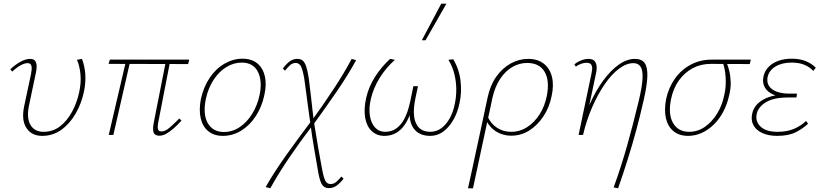

<svg xmlns="http://www.w3.org/2000/svg" viewBox="-20 -731 4455 1040"><path d="M208 5Q151 5 123 -38Q95 -81 111 -156L148 -330Q150 -340 151.5 -354Q153 -368 148.5 -378.5Q144 -389 129 -389Q114 -389 93 -378Q72 -367 46 -343L36 -356Q64 -382 92 -397Q120 -412 142 -412Q164 -412 171.5 -399.5Q179 -387 178.5 -369.5Q178 -352 174 -335L137 -159Q123 -92 145 -54.5Q167 -17 216 -17Q267 -17 305.5 -47Q344 -77 370.5 -126Q397 -175 409 -232Q420 -282 416 -327Q412 -372 397 -407L424 -412Q439 -373 442 -328.5Q445 -284 435 -236Q422 -172 390.5 -117Q359 -62 313 -28.5Q267 5 208 5Z M843 4Q828 4 819.5 -3Q811 -10 809.5 -24.5Q808 -39 812 -62L880 -407H903L836 -62Q834 -49 834.5 -39.5Q835 -30 839.5 -24.5Q844 -19 854 -19Q875 -19 898 -39Q921 -59 951 -89L963 -78Q941 -53 920 -35Q899 -17 880.5 -6.5Q862 4 843 4ZM569 0 664 -407H687L594 0ZM999 -384 568 -385 575 -408H1005Z M1187 5Q1139 5 1108 -20.5Q1077 -46 1067 -91Q1057 -136 1068 -194Q1082 -259 1115.5 -309Q1149 -359 1196 -386Q1243 -413 1293 -413Q1343 -413 1373.5 -388Q1404 -363 1414.5 -318.5Q1425 -274 1412 -217Q1399 -154 1366.5 -103.5Q1334 -53 1287.5 -24Q1241 5 1187 5ZM1193 -16Q1239 -16 1278.5 -42.5Q1318 -69 1346 -114.5Q1374 -160 1386 -216Q1402 -292 1377 -342Q1352 -392 1289 -392Q1246 -392 1206.5 -368Q1167 -344 1137.5 -299.5Q1108 -255 1095 -195Q1078 -112 1105.5 -64Q1133 -16 1193 -16Z M1761 288Q1735 288 1722.5 266Q1710 244 1701 186Q1693 138 1681.5 72.5Q1670 7 1662 -56Q1655 -105 1649 -149Q1643 -193 1638 -232.5Q1633 -272 1628 -306Q1619 -356 1609.5 -373Q1600 -390 1581 -390Q1564 -390 1549 -376Q1534 -362 1524 -348L1512 -360Q1531 -385 1549 -398.5Q1567 -412 1591 -412Q1609 -412 1620 -402.5Q1631 -393 1638.5 -371Q1646 -349 1652 -310Q1655 -286 1658.5 -258Q1662 -230 1665.5 -199Q1669 -168 1672.5 -136Q1676 -104 1680 -73Q1692 3 1703 66Q1714 129 1724 182Q1733 231 1742.5 248.5Q1752 266 1771 266Q1789 266 1804 252Q1819 238 1829 225L1841 237Q1822 261 1803.5 274.5Q1785 288 1761 288ZM1444 289 1419 282Q1467 198 1532 107Q1597 16 1665 -74L1673 -52Q1608 33 1548 121Q1488 209 1444 289ZM1675 -53 1667 -75Q1728 -159 1786 -247Q1844 -335 1885 -412L1909 -405Q1865 -324 1802 -232.5Q1739 -141 1675 -53Z M2062 5Q2021 5 1993.5 -21Q1966 -47 1958 -93Q1950 -139 1963 -199Q1977 -261 2011.5 -315Q2046 -369 2093 -412L2119 -407Q2070 -363 2036.5 -309Q2003 -255 1989 -196Q1977 -145 1983.5 -104.5Q1990 -64 2011.5 -40.5Q2033 -17 2066 -17Q2102 -17 2127 -35.5Q2152 -54 2168 -83.5Q2184 -113 2193 -145.5Q2202 -178 2207 -205L2219 -264H2244L2231 -203Q2218 -143 2223 -101.5Q2228 -60 2250.5 -38.5Q2273 -17 2311 -17Q2344 -17 2371 -37Q2398 -57 2417 -92Q2436 -127 2444 -171Q2452 -209 2451.5 -249.5Q2451 -290 2441 -330.5Q2431 -371 2409 -407L2435 -410Q2467 -357 2474.5 -293.5Q2482 -230 2469 -172Q2459 -123 2436.5 -83Q2414 -43 2382 -19Q2350 5 2311 5Q2250 5 2221 -35Q2192 -75 2201 -143L2211 -142Q2189 -67 2152 -31Q2115 5 2062 5ZM2265 -513 2370 -711H2398L2285 -513Z M2515 289Q2529 226 2541.5 168Q2554 110 2566.5 52Q2579 -6 2592.5 -68.5Q2606 -131 2621 -202Q2635 -269 2668 -315.5Q2701 -362 2746 -387Q2791 -412 2841 -412Q2892 -412 2925 -386.5Q2958 -361 2969.5 -315.5Q2981 -270 2968 -211Q2956 -150 2924 -101.5Q2892 -53 2847.5 -24.5Q2803 4 2749 4Q2719 4 2692 -6.5Q2665 -17 2644 -37Q2623 -57 2611 -86L2621 -100Q2640 -59 2673.5 -38Q2707 -17 2748 -17Q2796 -17 2835.5 -42.5Q2875 -68 2903 -112Q2931 -156 2942 -212Q2958 -294 2930 -342Q2902 -390 2835 -390Q2793 -390 2755 -368Q2717 -346 2689 -303.5Q2661 -261 2647 -200Q2644 -184 2640.5 -168Q2637 -152 2631 -124Q2625 -96 2614 -46.5Q2603 3 2586 84Q2569 165 2542 289Z M3304 284Q3325 226 3343 170Q3361 114 3377 57.5Q3393 1 3408.5 -59Q3424 -119 3440 -185Q3459 -265 3460.5 -309Q3462 -353 3449 -371Q3436 -389 3411 -389Q3373 -389 3332.5 -358.5Q3292 -328 3255 -274Q3218 -220 3187.5 -150Q3157 -80 3138 0H3118Q3140 -89 3173.5 -164.5Q3207 -240 3248 -295.5Q3289 -351 3332.5 -381.5Q3376 -412 3419 -412Q3456 -412 3472 -389.5Q3488 -367 3486.5 -317.5Q3485 -268 3466 -186Q3447 -102 3426 -24.5Q3405 53 3381 129.5Q3357 206 3328 289ZM3114 0 3184 -333Q3186 -342 3187.5 -355.5Q3189 -369 3183 -380Q3177 -391 3156 -391Q3144 -391 3128 -385.5Q3112 -380 3099 -370L3091 -382Q3107 -396 3128 -404Q3149 -412 3167 -412Q3193 -412 3202.5 -398Q3212 -384 3212 -365Q3212 -346 3208 -332L3138 0Z M3707 5Q3659 5 3628 -20.5Q3597 -46 3587 -91Q3577 -136 3588 -194Q3602 -258 3636.5 -306Q3671 -354 3722 -381Q3773 -408 3835 -408H4047L4041 -384Q3978 -384 3920.5 -384.5Q3863 -385 3830 -385Q3776 -385 3732 -361.5Q3688 -338 3657.5 -295.5Q3627 -253 3615 -195Q3598 -113 3625.5 -65Q3653 -17 3713 -17Q3759 -17 3797.5 -43.5Q3836 -70 3864 -115Q3892 -160 3903 -216Q3909 -240 3910.5 -265Q3912 -290 3910.5 -313Q3909 -336 3905 -356.5Q3901 -377 3895 -392L3913 -398Q3923 -376 3930 -347.5Q3937 -319 3938 -285.5Q3939 -252 3929 -212Q3919 -167 3898.5 -127.5Q3878 -88 3848.5 -58.5Q3819 -29 3783 -12Q3747 5 3707 5Z M4189 5Q4144 5 4110 -10Q4076 -25 4061 -53Q4046 -81 4055 -118Q4066 -165 4116 -192.5Q4166 -220 4250 -220L4248 -204Q4202 -204 4169 -218.5Q4136 -233 4122 -259Q4108 -285 4116 -319Q4123 -348 4143.5 -369Q4164 -390 4196 -401.5Q4228 -413 4269 -413Q4313 -413 4345.5 -399.5Q4378 -386 4399 -364L4385 -347Q4366 -368 4337 -380Q4308 -392 4268 -392Q4216 -392 4181 -371Q4146 -350 4138 -314Q4132 -285 4146 -264.5Q4160 -244 4188.5 -234Q4217 -224 4253 -224H4297L4294 -203H4250Q4172 -203 4130 -178Q4088 -153 4079 -115Q4070 -73 4100 -45Q4130 -17 4191 -17Q4245 -17 4283 -34Q4321 -51 4346 -76L4357 -61Q4330 -35 4291 -15Q4252 5 4189 5Z"/></svg>

Font: Ysabeau Office Thin
Style: Italic
Weight: 250
Italic angle: -12°
Designer: Christian Thalmann (Catharsis Fonts)
Version: Version 2.001;gftools[0.9.30]; featfreeze: tnum,lnum,ss02